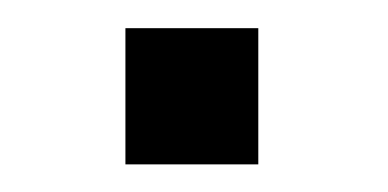

<svg xmlns="http://www.w3.org/2000/svg" viewBox="-20 -119 281 139"><path d="M70.8 0V-98.6H167V0Z"/></svg>

Font: Roboto Slab LO
Style: Regular
Weight: 400
Designer: Google
Version: Version 2.000